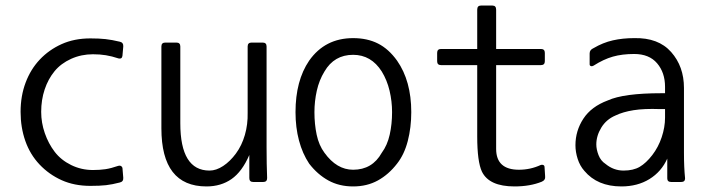

<svg xmlns="http://www.w3.org/2000/svg" viewBox="-20 -611 2540 690"><path d="M410 45Q383 52 361 54.5Q339 57 305 57Q247 57 201.5 36.5Q156 16 122 -20Q88 -56 71 -104.5Q54 -153 54 -209Q54 -266 72 -314Q90 -362 123 -397Q156 -432 201.5 -452.5Q247 -473 305 -473Q336 -473 359 -470.5Q382 -468 411 -461Q424 -458 423 -444L420 -410Q418 -398 406 -401Q382 -409 360.5 -412.5Q339 -416 314 -416Q272 -416 235.5 -399.5Q199 -383 176 -355Q153 -327 140.5 -289.5Q128 -252 128 -209Q128 -170 141 -132.5Q154 -95 176.5 -65.5Q199 -36 235.5 -18Q272 0 314 0Q339 0 359 -3Q379 -6 405 -15Q416 -18 420 -8L423 28Q424 42 410 45Z M940 29Q940 43 926 43H890Q876 43 876 29V-54Q850 6 812 32.5Q774 59 722 59Q560 59 560 -150V-444Q560 -458 574 -458H614Q628 -458 628 -444V-168Q628 2 733 2Q757 2 782 -14.5Q807 -31 828 -59.5Q849 -88 860 -126Q871 -164 870 -206V-444Q870 -458 884 -458H924Q938 -458 938 -444V-82Q938 -49 938.5 -23Q939 3 940 29Z M1389 -208Q1389 -247 1380 -285Q1371 -323 1352 -354Q1314 -414 1249 -414Q1181 -414 1146 -354Q1127 -323 1118.5 -285Q1110 -247 1110 -208Q1110 -165 1118 -127Q1126 -89 1146 -62Q1190 -1 1249 -1Q1318 -1 1352 -62Q1372 -89 1380.5 -127Q1389 -165 1389 -208ZM1458 -208Q1458 -153 1445.5 -104.5Q1433 -56 1407 -23Q1377 16 1338 37.5Q1299 59 1249 59Q1199 59 1160 37.5Q1121 16 1091 -23Q1067 -59 1054.5 -106Q1042 -153 1042 -208Q1042 -321 1091 -393Q1148 -474 1249 -474Q1300 -474 1338.5 -454.5Q1377 -435 1407 -393Q1458 -320 1458 -208Z M1927 42Q1885 59 1829 59Q1738 59 1712 6Q1695 -30 1695 -121V-377H1565Q1551 -377 1551 -391V-421Q1551 -435 1565 -435H1695V-576Q1695 -591 1708 -591H1750Q1763 -591 1763 -576V-435H1924Q1938 -435 1938 -421V-391Q1938 -377 1924 -377H1763V-76Q1763 -1 1845 -1Q1886 -1 1923 -18Q1928 -20 1932.5 -18Q1937 -16 1937 -10L1939 22Q1941 36 1927 42Z M2370 -219H2351Q2295 -221 2257 -215Q2219 -209 2192 -196Q2159 -182 2141 -152.5Q2123 -123 2123 -92Q2123 -74 2131 -53.5Q2139 -33 2156 -22Q2185 2 2221 2Q2256 2 2279 -11.5Q2302 -25 2324 -53.5Q2346 -82 2358 -118Q2370 -154 2370 -188ZM2113 -375Q2108 -372 2103.5 -373.5Q2099 -375 2099 -380V-419Q2099 -432 2113 -438Q2147 -458 2182.5 -466Q2218 -474 2259 -474Q2346 -476 2392 -424Q2438 -372 2438 -295V-62Q2438 -34 2439 -12Q2440 10 2442 30Q2442 43 2428 43H2392Q2378 43 2378 30V-41Q2357 6 2314 32.5Q2271 59 2213 59Q2127 59 2080 3Q2064 -15 2056 -40Q2048 -65 2048 -89Q2048 -141 2076.5 -184.5Q2105 -228 2164 -250Q2221 -276 2357 -276H2370V-299Q2370 -350 2341.5 -383.5Q2313 -417 2259 -417Q2216 -417 2182.5 -407.5Q2149 -398 2113 -375Z"/></svg>

Font: NanumGothicCoding
Style: Regular
Weight: 400
Monospace: yes
Designer: Kwon Bruce; Nicolas Noh; Sung-woo Choi; Go-un Cha; Soo-hyun Park;
Foundry: NHN Corporation
Version: Version 2.000;PS 1;hotconv 1.0.49;makeotf.lib2.0.14853